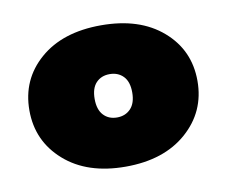

<svg xmlns="http://www.w3.org/2000/svg" viewBox="-51 -770 572 484"><g transform="rotate(-10 235.0 -528.0)"><path d="M20 -528.8Q20 -607.9 78.1 -658.4Q136.2 -709 234.9 -709Q333.5 -709 391.8 -658.4Q450.2 -607.9 450.2 -528.8Q450.2 -450.2 391.6 -398.7Q333 -347.2 234.9 -347.2Q136.7 -347.2 78.4 -398.7Q20 -450.2 20 -528.8ZM269.8 -487.3Q283.2 -501.5 283.2 -528.8Q283.2 -556.2 269.8 -570.1Q256.3 -584 234.9 -584Q213.4 -584 200.2 -570.1Q187 -556.2 187 -528.8Q187 -501.5 200.2 -487.3Q213.4 -473.1 234.9 -473.1Q256.3 -473.1 269.8 -487.3Z"/></g></svg>

Font: SVN-Poppins Black
Style: Regular
Weight: 900
Designer: Ninad Kale (Devanagari), Jonny Pinhorn (Latin)
Foundry: Indian Type Foundry
Version: Version 3.002 2017